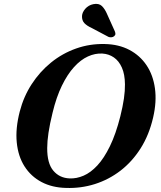

<svg xmlns="http://www.w3.org/2000/svg" viewBox="-20 -935 812 968"><path d="M509 -713Q579 -711.5 632.2 -683.5Q685.5 -655.5 718.8 -606Q752 -556.5 761.2 -489.2Q770.5 -422 752 -342.5Q731.5 -254 688.8 -186.8Q646 -119.5 587 -74.2Q528 -29 458.2 -7Q388.5 15 313.5 12.5Q243 11 189.5 -17.2Q136 -45.5 103.8 -96Q71.5 -146.5 64.5 -216.8Q57.5 -287 79.5 -372.5Q99 -448 139.8 -510.8Q180.5 -573.5 237.5 -619.8Q294.5 -666 363.8 -690.5Q433 -715 509 -713ZM331 -35.5Q365.5 -34 401.2 -49.2Q437 -64.5 470.8 -100.8Q504.5 -137 534.2 -198Q564 -259 586.5 -348Q599 -398 604.8 -438Q610.5 -478 610 -510Q609.5 -560.5 594.5 -594.2Q579.5 -628 554 -645.5Q528.5 -663 496 -665Q460 -667 423.5 -650.5Q387 -634 353.5 -597.2Q320 -560.5 292 -503Q264 -445.5 245 -366.5Q231 -309.5 224.5 -265.8Q218 -222 218 -189Q217.5 -111.5 248.8 -74.5Q280 -37.5 331 -35.5ZM520.5 -862.5 559 -777Q561.5 -771 561.8 -764.5Q562 -758 555.5 -752.5Q549.5 -747.5 541.5 -747Q533.5 -746.5 527 -749L444 -793Q418.5 -804.5 405.5 -818.2Q392.5 -832 393.5 -854.5Q394.5 -873 410.2 -891Q426 -909 450.5 -914Q478 -919.5 493.5 -904.8Q509 -890 520.5 -862.5Z"/></svg>

Font: Fraunces SemiBold
Style: Italic
Weight: 600
Italic angle: -16°
Version: Version 1.000;[b76b70a41]